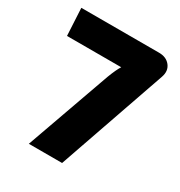

<svg xmlns="http://www.w3.org/2000/svg" viewBox="-164 -805 863 920"><g transform="rotate(30 267.5 -345.0)"><path d="M20 -690H450Q491 -690 512 -663Q533 -636 520 -598L312 0H128L294 -466Q313 -516 328 -539H28Z"/></g></svg>

Font: Exo 2.0 Extra Bold
Style: Regular
Weight: 800
Designer: Natanael Gama
Version: Version 1.001;PS 001.001;hotconv 1.0.70;makeotf.lib2.5.58329